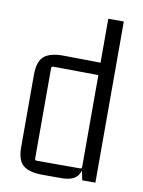

<svg xmlns="http://www.w3.org/2000/svg" viewBox="-79 -731 591 792"><g transform="rotate(10 216.5 -334.5)"><path d="M310 -675H375V0H320L310 -47L317 -81Q317 -35 298 -14.5Q279 6 233 6H154Q99 6 73.5 -15Q48 -36 48 -91V-394Q48 -451 74 -472.5Q100 -494 158 -493L310 -491ZM310 -55V-448L319 -439L121 -441Q113 -441 113 -433V-55Q113 -47 121 -47H302Q310 -47 310 -55Z"/></g></svg>

Font: Gemunu Libre ExtraLight Light
Style: Regular
Weight: 300
Version: Version 1.100